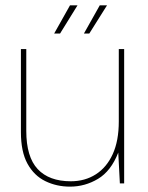

<svg xmlns="http://www.w3.org/2000/svg" viewBox="-20 -684 553 716"><path d="M241 12Q191 12 149 -8.5Q107 -29 82.5 -73.5Q58 -118 58 -191V-501H78V-196Q78 -99 120.5 -53.5Q163 -8 244 -8Q297 -8 337.5 -34Q378 -60 400.5 -109.5Q423 -159 423 -231V-501H443V0H427L421 -115Q394 -46 345.5 -17Q297 12 241 12ZM293 -559 352 -664H379L313 -559ZM182 -559 241 -664H269L204 -559Z"/></svg>

Font: DM Sans 18pt Thin
Style: Regular
Weight: 250
Designer: Colophon Foundry, Jonny Pinhorn
Foundry: Colophon Foundry
Version: Version 4.004;gftools[0.9.30]